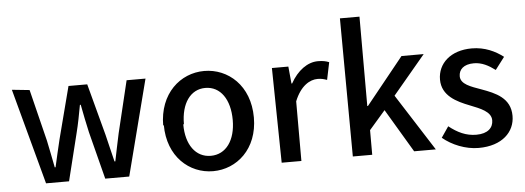

<svg xmlns="http://www.w3.org/2000/svg" viewBox="-53 -965 3183 1164"><g transform="rotate(-5 1538.5 -383.0)"><path d="M28 -553 185 30H325L396 -257C410 -312 420 -366 431 -426H436C448 -365 458 -312 471 -256L545 33H691L841 -550H726L650 -234C637 -177 627 -122 615 -66H610C596 -121 584 -175 570 -231L486 -546H372L290 -230C276 -174 264 -118 251 -62H246C235 -117 225 -171 213 -227L135 -542Z M927 -260C927 -67 1057 45 1201 45C1345 45 1475 -66 1475 -258C1475 -453 1344 -565 1199 -565C1054 -565 923 -452 923 -256ZM1049 -256C1049 -380 1106 -462 1197 -462C1289 -462 1346 -379 1346 -254C1346 -131 1288 -49 1195 -49C1103 -49 1045 -130 1045 -252Z M1619 30H1739V-333C1776 -425 1833 -457 1880 -457C1903 -457 1917 -453 1937 -446L1959 -552C1940 -560 1920 -564 1891 -564C1828 -564 1766 -519 1724 -443H1720L1710 -547H1610Z M2052 30H2170V-120L2268 -233L2425 31H2557L2336 -315L2534 -551H2399L2170 -267H2166V-811H2047Z M2599 -36C2655 11 2737 45 2817 45C2961 45 3038 -34 3038 -131C3038 -241 2947 -277 2865 -307C2801 -330 2740 -349 2740 -398C2740 -438 2769 -469 2832 -469C2880 -469 2921 -447 2961 -417L3018 -492C2970 -529 2906 -560 2827 -560C2698 -560 2619 -486 2619 -388C2619 -289 2708 -247 2785 -217C2848 -192 2913 -168 2913 -115C2913 -70 2880 -36 2810 -36C2747 -36 2696 -61 2644 -102Z"/></g></svg>

Font: GenEiGothic-pro-SemiBold
Style: Regular
Weight: 500
Designer: Ryoko NISHIZUKA (kana & ideographs); Paul D. Hunt (Latin, Greek & Cyrillic); Wenlong ZHANG (bopomofo); Sandoll Communica
Foundry: Adobe Systems Incorporated; o_tamon
Version: Version 1.000.140830